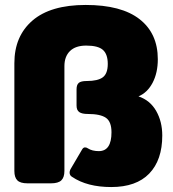

<svg xmlns="http://www.w3.org/2000/svg" viewBox="-20 -740 698 775"><path d="M271 -26Q261 -32 261 -43Q261 -52 267 -61L311 -136Q316 -145 323 -145Q330 -145 335 -141Q352 -130 379 -130Q430 -130 430 -206Q430 -249 407.5 -264.5Q385 -280 334 -280Q311 -280 300 -287.5Q289 -295 289 -314V-379Q289 -398 298 -405.5Q307 -413 330 -413Q375 -413 395 -428Q415 -443 415 -482Q415 -521 395.5 -538.5Q376 -556 328 -556Q285 -556 262.5 -534Q240 -512 240 -473V-50Q240 -24 227.5 -12Q215 0 186 0H91Q62 0 50 -12Q38 -24 38 -50V-485Q38 -594 111 -657Q184 -720 326 -720Q470 -720 543.5 -662.5Q617 -605 617 -501Q617 -446 596 -406Q575 -366 539 -351Q586 -335 610.5 -292Q635 -249 635 -193Q635 -94 582.5 -39.5Q530 15 429 15Q332 15 271 -26Z"/></svg>

Font: Mitr SemiBold
Style: Regular
Weight: 600
Designer: Thanarat Vachiruckul
Foundry: Cadson Demak
Version: Version 1.002